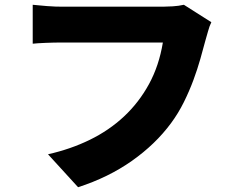

<svg xmlns="http://www.w3.org/2000/svg" viewBox="-20 -730 996 804"><path d="M865 -637Q857 -621 851 -598.5Q845 -576 840 -560Q831 -526 819 -483.5Q807 -441 790 -395Q773 -349 750 -302.5Q727 -256 696 -214Q631 -126 532.5 -56.5Q434 13 307 54L181 -84Q275 -105 356 -144.5Q437 -184 499.5 -242.5Q562 -301 604 -378Q646 -455 662 -552H241Q206 -552 170.5 -550.5Q135 -549 117 -547V-710Q128 -709 144 -707.5Q160 -706 177.5 -704.5Q195 -703 212 -702.5Q229 -702 241 -702H663Q679 -702 703.5 -703.5Q728 -705 750 -710Z"/></svg>

Font: Kinto Sans Black
Style: Regular
Weight: 900
Designer: Authors: Ryoko NISHIZUKA  (kana & ideographs); Paul D. Hunt (Latin, Greek & Cyrillic); Wenlong ZHANG  (bopomofo); Sandol
Foundry: Adobe Systems Incorporated, ookami Inc.
Version: Version 0.001